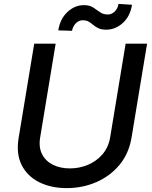

<svg xmlns="http://www.w3.org/2000/svg" viewBox="-20 -951 778 983"><path d="M623.2 -727.3H733L653.4 -246.1Q639.6 -164.1 591.3 -106.4Q543 -48.7 472.5 -18.3Q402 12.1 321.7 12.1Q241.1 12.1 180.4 -18.3Q119.7 -48.7 90.7 -106.4Q61.8 -164.1 75.6 -246.1L155.2 -727.3H264.9L185.7 -247.9Q177.2 -197.1 195.5 -161.4Q213.8 -125.7 251.2 -107.2Q288.7 -88.8 337.7 -88.8Q386.4 -88.8 430.4 -107.2Q474.4 -125.7 505 -161.4Q535.5 -197.1 544 -247.9ZM348.7 -793.3 278.4 -795.5Q287.6 -854.4 325.3 -889.6Q362.9 -924.7 409.4 -924.7Q438.6 -924.7 456.9 -912.8Q475.1 -900.9 491.7 -888.8Q508.2 -876.8 532 -876.8Q552.2 -876.8 567.8 -892.4Q583.5 -908 586.6 -931.1L655.9 -926.5Q646.3 -867.2 608.7 -833.3Q571 -799.4 524.1 -799Q499.3 -799 484 -806.3Q468.8 -813.6 457.7 -823.2Q446.7 -832.7 434.5 -840Q422.2 -847.3 403.4 -847.3Q383.9 -847.3 368.4 -831.9Q353 -816.4 348.7 -793.3Z"/></svg>

Font: Inter UI Medium
Style: Italic
Weight: 500
Italic angle: 9.39999°
Designer: Rasmus Andersson
Foundry: rsms
Version: 3.2;8d6f07862